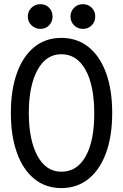

<svg xmlns="http://www.w3.org/2000/svg" viewBox="-20 -913 602 940"><path d="M280.3 7.8Q203.6 7.8 148.2 -37.1Q92.8 -82 63 -164.6Q33.2 -247.1 33.2 -360.4Q33.2 -473.1 63 -555.7Q92.8 -638.2 148.2 -682.9Q203.6 -727.5 280.3 -727.5Q357.4 -727.5 413.3 -682.9Q469.2 -638.2 499.3 -555.7Q529.3 -473.1 529.3 -360.4Q529.3 -247.1 499.3 -164.6Q469.2 -82 413.3 -37.1Q357.4 7.8 280.3 7.8ZM280.3 -72.3Q357.9 -72.3 400.1 -148.9Q442.4 -225.6 441.4 -360.4Q440.9 -496.1 398.4 -571.8Q356 -647.5 280.3 -647.5Q205.1 -647.5 163.1 -569.6Q121.1 -491.7 121.1 -360.4Q121.1 -228.5 163.1 -150.4Q205.1 -72.3 280.3 -72.3ZM385.7 -771.5Q360.4 -771.5 342.8 -789.1Q325.2 -806.6 325.2 -832Q325.2 -857.9 342.8 -875.2Q360.4 -892.6 385.7 -892.6Q411.6 -892.6 429 -875.2Q446.3 -857.9 446.3 -832Q446.3 -806.6 429 -789.1Q411.6 -771.5 385.7 -771.5ZM177.7 -771.5Q152.3 -771.5 134.3 -789.1Q116.2 -806.6 116.2 -832Q116.2 -857.9 134.3 -875.2Q152.3 -892.6 177.7 -892.6Q203.6 -892.6 220.5 -875.2Q237.3 -857.9 237.3 -832Q237.3 -806.6 220.5 -789.1Q203.6 -771.5 177.7 -771.5Z"/></svg>

Font: Reddit Mono
Style: Regular
Weight: 400
Monospace: yes
Designer: Stephen Hutchings
Foundry: Reddit
Version: Version 1.014; ttfautohint (v1.8.4.7-5d5b)